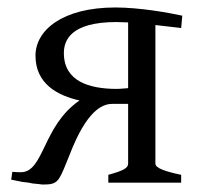

<svg xmlns="http://www.w3.org/2000/svg" viewBox="-20 -489 535 514"><path d="M396 -51V-422L465 -414L468 -447C432 -455 353 -469 289 -469C147 -469 75 -408 75 -340C75 -264 135 -233 193 -220C94 -153 98 -28 36 -28C30 -28 22 -28 13 -29L10 -8L40 -2C50 -1 59 0 66 2L86 4C90 5 94 5 96 5C133 5 137 -2 158 -54L175 -96C220 -202 260 -211 282 -211H323V-51C323 -39 310 -32 270 -21V0H465V-21C422 -30 396 -39 396 -51ZM323 -429V-253C302 -251 295 -251 288 -251C221 -252 151 -270 151 -347C151 -380 168 -430 292 -430C304 -430 311 -429 323 -429Z"/></svg>

Font: Temporarium
Style: Regular
Weight: 400
Version: Version 1.1